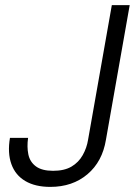

<svg xmlns="http://www.w3.org/2000/svg" viewBox="-20 -720 531 752"><path d="M177 12Q118 12 79 -11Q40 -34 24.5 -77.5Q9 -121 19 -180H90Q85 -145 91 -115.5Q97 -86 120.5 -68.5Q144 -51 188 -51Q232 -51 260 -67.5Q288 -84 304 -112.5Q320 -141 325 -173L418 -700H488L395 -173Q381 -87 322.5 -37.5Q264 12 177 12Z"/></svg>

Font: DM Sans 12pt Light
Style: Italic
Weight: 300
Italic angle: -10°
Version: Version 4.004;gftools[0.9.30]